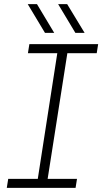

<svg xmlns="http://www.w3.org/2000/svg" viewBox="-20 -915 498 935"><path d="M13 0 20 -44H164L259 -656H116L123 -700H458L451 -656H308L212 -44H355L348 0ZM347 -755 263 -895H307L392 -755ZM199 -755 115 -895H160L244 -755Z"/></svg>

Font: MuseoModerno Thin ExtraLight
Style: Italic
Weight: 250
Italic angle: -9°
Version: Version 1.003